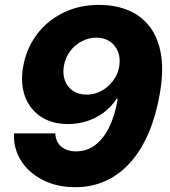

<svg xmlns="http://www.w3.org/2000/svg" viewBox="-20 -759 701 790"><path d="M289.6 11.2Q213.9 11.2 155.8 -18.6Q97.7 -48.3 66.2 -98.6Q34.7 -148.9 37.6 -210H207.5Q209.5 -174.3 232.7 -155.3Q255.9 -136.2 293 -136.2Q337.9 -136.2 372.6 -162.8Q407.2 -189.5 430.4 -238Q453.6 -286.6 464.4 -352.5H460Q439 -320.3 407.5 -296.6Q376 -272.9 338.1 -260.7Q300.3 -248.5 259.8 -248.5Q194.3 -248.5 148.7 -278.6Q103 -308.6 83.3 -361.3Q63.5 -414.1 74.7 -481.4Q87.4 -557.1 130.1 -615.2Q172.9 -673.3 239.7 -706.3Q306.6 -739.3 389.6 -738.8Q449.7 -738.8 501.5 -719.2Q553.2 -699.7 589.8 -657Q626.5 -614.3 640.6 -545.2Q654.8 -476.1 638.2 -377Q623 -286.6 592.8 -214.8Q562.5 -143.1 518.1 -92.5Q473.6 -42 416.3 -15.4Q358.9 11.2 289.6 11.2ZM336.9 -369.6Q361.3 -369.6 383.5 -378.7Q405.8 -387.7 423.8 -403.6Q441.9 -419.4 454.3 -440.7Q466.8 -461.9 470.7 -486.8Q476.1 -519.5 465.6 -546.1Q455.1 -572.8 432.1 -588.4Q409.2 -604 376 -604Q344.2 -604 315.4 -588.6Q286.6 -573.2 267.3 -546.6Q248 -520 242.7 -486.3Q237.3 -453.6 247.3 -427Q257.3 -400.4 280.5 -385Q303.7 -369.6 336.9 -369.6Z"/></svg>

Font: Inter ExtraBold
Style: Italic
Weight: 800
Italic angle: -9.3988°
Designer: Rasmus Andersson
Foundry: rsms
Version: Version 4.001;git-66647c0bb